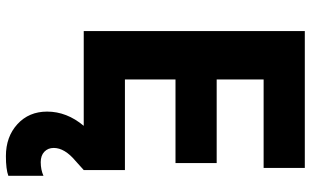

<svg xmlns="http://www.w3.org/2000/svg" viewBox="-216 -554 1027 634"><g transform="rotate(90 297.0 -236.5)"><path d="M82 -730H534V-594H242V-439H518V-303H242V-136H541V0L511 27Q468 63 468 99Q468 118 480.5 130Q493 142 515 142Q540 142 560 133V249Q538 257 495 257Q431 257 389.5 219Q348 181 348 121Q348 56 395 0H82Z"/></g></svg>

Font: Sora-SIA
Style: Bold
Weight: 700
Designer: Jonathan Barnbrook, Julián Moncada
Foundry: Barnbrook Fonts
Version: Version 2.000